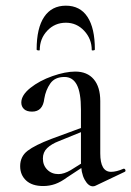

<svg xmlns="http://www.w3.org/2000/svg" viewBox="-20 -648 462 676"><path d="M307 8Q291 8 278 -15.5Q265 -39 265 -79V-262Q265 -322 250.5 -349.5Q236 -377 207 -377Q173 -377 157 -354Q141 -331 136 -301Q131 -255 93 -255Q74 -255 64.5 -264Q55 -273 55 -287Q55 -313 87 -338.5Q119 -364 164.5 -380Q210 -396 245 -396Q287 -396 310 -369Q333 -342 333 -292V-108Q333 -43 371 -43Q390 -43 415 -54H416Q420 -54 421.5 -49.5Q423 -45 419 -43L316 6Q312 8 307 8ZM51 -63Q51 -97 77 -117Q103 -137 161 -159L275 -201L278 -188L187 -151Q161 -141 146 -126.5Q131 -112 131 -90Q131 -66 146.5 -50.5Q162 -35 186 -35Q205 -35 229 -49L288 -86L290 -72L217 -24Q194 -7 174 0Q154 7 132 7Q93 7 72 -12.5Q51 -32 51 -63ZM109 -474Q109 -549 135.5 -588.5Q162 -628 212 -628Q262 -628 288 -588.5Q314 -549 314 -474Q314 -471 308.5 -470.5Q303 -470 303 -472Q303 -511 276.5 -539.5Q250 -568 212 -568Q173 -568 146.5 -540Q120 -512 120 -472Q120 -470 114.5 -470.5Q109 -471 109 -474Z"/></svg>

Font: Cormorant Garamond Medium
Style: Regular
Weight: 500
Designer: Christian Thalmann (Catharsis Fonts)
Foundry: Catharsis Fonts
Version: Version 4.000